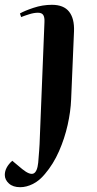

<svg xmlns="http://www.w3.org/2000/svg" viewBox="-70 -550 405 799"><path d="M226 -136Q224 -86 211.5 -30Q199 26 175.5 79.5Q152 133 117 174Q94 202 67 215.5Q40 229 14 229Q-16 229 -33 213.5Q-50 198 -50 178Q-50 147 -19 119L23 154Q54 179 69.5 172Q85 165 89 127Q91 101 93 76.5Q95 52 96 16L115 -458Q116 -478 110 -487.5Q104 -497 88 -497Q72 -497 52.5 -491Q33 -485 18 -479L13 -494Q32 -505 69.5 -517.5Q107 -530 146 -530Q195 -530 217.5 -501.5Q240 -473 238 -420Z"/></svg>

Font: Literata 72pt SemiBold
Style: Italic
Weight: 600
Italic angle: -2°
Designer: Latin by Veronika Burian and Jose Scaglione. Greek by Irene Vlachou. Cyrillic by Vera Evstafieva
Foundry: TypeTogether
Version: Version 3.002